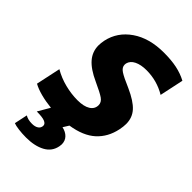

<svg xmlns="http://www.w3.org/2000/svg" viewBox="-297 -819 1172 1172"><g transform="rotate(45 288.5 -233.0)"><path d="M278 -503Q277 -499 277 -492Q277 -469 302.5 -452Q328 -435 394 -407Q472 -372 506 -334.5Q540 -297 540 -243Q540 -220 534 -191Q517 -109 461 -58Q405 -7 302 9L279 46Q312 53 331 73Q350 93 350 123Q350 129 348 141Q338 195 289 221.5Q240 248 166 248Q132 248 101 244Q70 240 56 234L74 149Q97 163 132 163Q159 163 174.5 152Q190 141 190 122Q190 106 169.5 97.5Q149 89 100 89L145 12Q96 7 52.5 -4.5Q9 -16 -19 -32L15 -191Q63 -163 118.5 -149Q174 -135 227 -135Q281 -135 310.5 -153.5Q340 -172 340 -205Q340 -230 316 -247Q292 -264 226 -294Q151 -328 116 -368.5Q81 -409 81 -463Q81 -481 86 -508Q106 -601 188 -657.5Q270 -714 395 -714Q459 -714 507 -704Q555 -694 596 -672L563 -517Q486 -563 396 -563Q348 -563 316.5 -547.5Q285 -532 278 -503Z"/></g></svg>

Font: Prompt
Style: Bold Italic
Weight: 700
Italic angle: -12°
Designer: Katatrad Team
Foundry: CadsonDemak
Version: Version 1.001